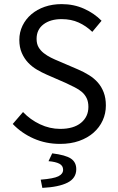

<svg xmlns="http://www.w3.org/2000/svg" viewBox="-20 -688 574 934"><path d="M272 12Q203 12 144 -14Q85 -40 42 -85L92 -143Q127 -106 174.5 -83.5Q222 -61 273 -61Q338 -61 374 -90.5Q410 -120 410 -168Q410 -193 401.5 -210.5Q393 -228 378.5 -240.5Q364 -253 344 -263Q324 -273 301 -284L207 -325Q184 -335 160 -349Q136 -363 117 -383Q98 -403 86 -430.5Q74 -458 74 -494Q74 -531 89.5 -563Q105 -595 132.5 -618.5Q160 -642 197.5 -655Q235 -668 280 -668Q339 -668 389 -645.5Q439 -623 474 -587L429 -533Q399 -562 362.5 -578.5Q326 -595 280 -595Q225 -595 191.5 -569.5Q158 -544 158 -499Q158 -475 167.5 -458.5Q177 -442 193 -429.5Q209 -417 228 -407.5Q247 -398 267 -390L360 -350Q388 -338 413 -322.5Q438 -307 456 -286.5Q474 -266 484.5 -238.5Q495 -211 495 -175Q495 -136 479.5 -102Q464 -68 435 -42.5Q406 -17 365 -2.5Q324 12 272 12ZM186 226 178 186Q241 181 264 169.5Q287 158 287 138Q287 118 269 108.5Q251 99 216 96L234 58Q299 66 325 83.5Q351 101 351 135Q351 179 308.5 200.5Q266 222 186 226Z"/></svg>

Font: CV Source Sans
Style: Regular
Weight: 400
Designer: Paul D. Hunt
Foundry: Adobe Systems Incorporated
Version: Version 3.001